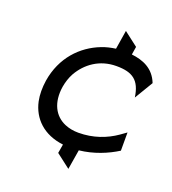

<svg xmlns="http://www.w3.org/2000/svg" viewBox="-121 -639 746 832"><g transform="rotate(20 252.0 -223.5)"><path d="M66 -226C61 -192 61 -160 67 -131C83 -57 138 -2 230 9L223 50L288 100L303 9C369 2 429 -23 475 -52V-136L447 -116C401 -84 343 -62 275 -62C252 -62 231 -66 212 -74C160 -96 131 -149 143 -226C147 -249 154 -271 165 -291C197 -347 254 -390 332 -390C406 -390 442 -366 453 -289L504 -374C480 -435 429 -454 377 -460L383 -497L318 -547L304 -460C282 -457 260 -452 240 -444C155 -411 84 -338 66 -226Z"/></g></svg>

Font: Charger Pro
Style: Obl
Weight: 400
Designer: Jasper
Foundry: Cannot Into Space Fonts
Version: Version 1.09